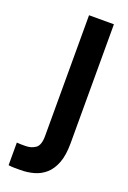

<svg xmlns="http://www.w3.org/2000/svg" viewBox="-138 -748 532 798"><g transform="rotate(20 128.0 -349.0)"><path d="M10 -100Q19 -99 29 -99Q39 -99 48 -99Q74 -99 92.5 -112Q111 -125 111 -166V-700H221V-174Q221 -121 208 -87Q195 -53 173 -33.5Q151 -14 122.5 -6Q94 2 63 2Q48 2 36 2Q24 2 10 0Z"/></g></svg>

Font: SVN-Bebas Neue
Style: Bold
Weight: 700
Designer: Ryoichi Tsunekawa
Foundry: Ryoichi Tsunekawa
Version: Version 1.300; ttfautohint (v1.7.9-c794)